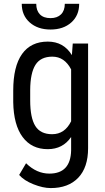

<svg xmlns="http://www.w3.org/2000/svg" viewBox="-20 -750 533 978"><path d="M47.4 -288.1V-229.5C48.7 -152.3 64.6 -93.2 95.2 -52C125.8 -10.8 168.5 9.8 223.1 9.8C274.6 9.8 314.3 -10.9 342.3 -52.2V16.6C340.3 95.1 303.4 134.3 231.4 134.3C188.2 134.3 148.6 116.7 112.8 81.5L77.6 141.1C93.9 160 118.2 175.9 150.6 188.7C183 201.6 212.2 208 238.3 208C298.2 208 344.9 190.5 378.4 155.5C411.9 120.5 428.7 70.3 428.7 4.9V-528.3H350.6L346.2 -469.2C318.2 -515.1 277.3 -538.1 223.6 -538.1C166 -538.1 122.2 -517 92.3 -474.9C62.3 -432.7 47.4 -370.4 47.4 -288.1ZM133.8 -238.8V-291.5C134.1 -349.1 143.1 -391.8 160.6 -419.7C178.2 -447.5 206.9 -461.4 246.6 -461.4C287.9 -461.4 319.8 -439.8 342.3 -396.5V-132.3C320.8 -88.4 288.6 -66.4 245.6 -66.4C205.9 -66.4 177.3 -80.3 159.9 -108.2C142.5 -136 133.8 -179.5 133.8 -238.8ZM383.3 -730.5H310.1C310.1 -707.4 303.6 -689.5 290.8 -676.8C277.9 -664.1 260.1 -657.7 237.3 -657.7C213.5 -657.7 195.5 -664.1 183.1 -677C170.7 -689.9 164.6 -707.7 164.6 -730.5H90.8C90.8 -691.4 104.3 -659.8 131.3 -635.7C158.4 -611.7 193.7 -599.6 237.3 -599.6C280.9 -599.6 316.2 -611.6 343 -635.5C369.9 -659.4 383.3 -691.1 383.3 -730.5Z"/></svg>

Font: Roboto Condensed
Style: Regular
Weight: 400
Designer: Google
Version: Version 2.134; 2016